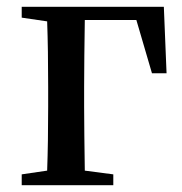

<svg xmlns="http://www.w3.org/2000/svg" viewBox="-20 -546 536 566"><path d="M314 0V-32L230 -43C229 -118 228 -181 228 -232V-290C228 -347 229 -412 230 -487H382L428 -330H471L463 -526H44V-494L119 -483C121 -427 122 -363 122 -290V-232C122 -162 121 -99 119 -43L44 -32V0Z"/></svg>

Font: AllPunType SemiBold
Style: Regular
Weight: 600
Version: 1.0